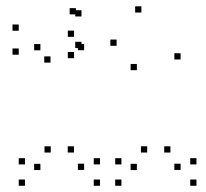

<svg xmlns="http://www.w3.org/2000/svg" viewBox="-20 -586 660 616"><path d="M610.3 10V-10H590.3V10ZM610.3 -58.5V-78.5H590.3V-58.5ZM526.8 -96.6V-116.6H506.8V-96.6ZM559.4 -40.8V-60.8H539.4V-40.8ZM559.4 -395.2V-415.2H539.4V-395.2ZM433.6 -545.8V-565.8H413.6V-545.8ZM217.6 -467.8V-487.8H197.6V-467.8ZM217.6 -399.3V-419.3H197.6V-399.3ZM354.1 -439.1V-459.1H334.1V-439.1ZM419.1 -360.8V-380.8H399.1V-360.8ZM419.1 -40.4V-60.4H399.1V-40.4ZM452.2 -96.6V-116.6H432.2V-96.6ZM369.6 -58.5V-78.5H349.6V-58.5ZM369.6 10V-10H349.6V10ZM300.8 10V-10H280.8V10ZM300.8 -58.5V-78.5H280.8V-58.5ZM217.3 -96.6V-116.6H197.3V-96.6ZM249.9 -40.8V-60.8H229.9V-40.8ZM249.9 -424.9V-444.9H229.9V-424.9ZM241.4 -431.9V-451.9H221.4V-431.9ZM241.4 -533.2V-553.2H221.4V-533.2ZM223.5 -539.9V-559.9H203.5V-539.9ZM40.1 -487.4V-507.4H20.1V-487.4ZM40.1 -410.5V-430.5H20.1V-410.5ZM142 -385.1V-405.1H122V-385.1ZM109.6 -424.6V-444.6H89.6V-424.6ZM109.6 -40.4V-60.4H89.6V-40.4ZM142.8 -96.6V-116.6H122.8V-96.6ZM60.1 -58.5V-78.5H40.1V-58.5ZM60.1 10V-10H40.1V10Z"/></svg>

Font: Monaspace Xenon Dots Var
Style: Regular
Weight: 400
Designer: Riley Cran and the Lettermatic Team
Version: Version 1.100 (Monaspace Xenon Dots)